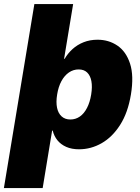

<svg xmlns="http://www.w3.org/2000/svg" viewBox="-50 -748 711 972"><path d="M350.1 7.8Q313 7.8 285.4 -4.4Q257.8 -16.6 240.7 -37.8Q223.6 -59.1 216.8 -86.9H213.9L166 204.1H-30.3L124 -727.5H320.3L274.4 -450.2H277.3Q293 -477.5 317.1 -499.5Q341.3 -521.5 373.3 -534.2Q405.3 -546.9 443.8 -546.9Q500.5 -546.9 544.4 -517.1Q588.4 -487.3 608.4 -425.8Q628.4 -364.3 612.8 -269.5Q597.7 -177.7 558.3 -116Q519 -54.2 464.8 -23.2Q410.6 7.8 350.1 7.8ZM306.2 -143.1Q333 -143.1 354.5 -158.2Q376 -173.3 390.6 -201.9Q405.3 -230.5 411.6 -269.5Q418 -309.1 412.6 -337.4Q407.2 -365.7 391.1 -381.1Q375 -396.5 348.1 -396.5Q321.3 -396.5 298.8 -381.1Q276.4 -365.7 261 -337.4Q245.6 -309.1 239.3 -269.5Q232.9 -231 238.8 -202.6Q244.6 -174.3 262 -158.7Q279.3 -143.1 306.2 -143.1Z"/></svg>

Font: Inter 18pt Black
Style: Italic
Weight: 900
Italic angle: -9.3988°
Designer: Rasmus Andersson
Foundry: rsms
Version: Version 4.001;git-66647c0bb